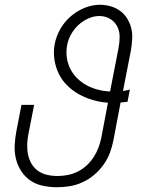

<svg xmlns="http://www.w3.org/2000/svg" viewBox="-20 -772 590 804"><path d="M219 12Q189 12 160 6Q131 0 108 -15.5Q85 -31 69.5 -54.5Q54 -78 47 -106Q40 -134 41.5 -164Q43 -194 49 -225L70 -333H123L100 -216Q95 -193 94 -170.5Q93 -148 97 -127Q101 -106 111 -88Q121 -70 138 -57.5Q155 -45 176.5 -40Q198 -35 221 -35Q242 -35 263 -39Q284 -43 304.5 -53Q325 -63 342 -78.5Q359 -94 371.5 -113Q384 -132 392 -153Q400 -174 404 -194L432 -342Q400 -344 369 -353Q338 -362 311 -377Q284 -392 262 -413.5Q240 -435 226.5 -462.5Q213 -490 208 -522Q203 -554 209 -587Q215 -619 232 -649.5Q249 -680 275.5 -703Q302 -726 334 -739Q366 -752 398 -752Q422 -752 444 -745.5Q466 -739 483.5 -726Q501 -713 512.5 -694.5Q524 -676 529.5 -654Q535 -632 533.5 -608Q532 -584 528 -560L495 -391Q502 -392 509.5 -393.5Q517 -395 524 -397L514 -346Q507 -345 499.5 -344Q492 -343 485 -343L455 -185Q450 -159 440.5 -133Q431 -107 414 -83Q397 -59 374.5 -40Q352 -21 326 -9Q300 3 273 7.5Q246 12 219 12ZM441 -389 476 -569Q481 -594 481 -618Q481 -642 470.5 -662Q460 -682 440 -693.5Q420 -705 396 -705Q373 -705 349.5 -694.5Q326 -684 307.5 -666.5Q289 -649 277 -627Q265 -605 261 -582Q256 -555 260 -529.5Q264 -504 275 -482.5Q286 -461 304 -443.5Q322 -426 343.5 -414.5Q365 -403 390 -396.5Q415 -390 441 -389Z"/></svg>

Font: Lode Dark
Style: Italic
Weight: 400
Italic angle: -11°
Monospace: yes
Designer: Belleve Invis
Foundry: Belleve Invis
Version: Version 29.2.0; ttfautohint (v1.8.3)